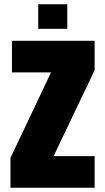

<svg xmlns="http://www.w3.org/2000/svg" viewBox="-20 -879 493 899"><path d="M29 0V-140L219 -540H36V-688H423V-550L231 -148H423V0ZM159 -744V-859H295V-744Z"/></svg>

Font: Saira Condensed Black
Style: Regular
Weight: 900
Width: 3
Designer: Hector Gatti with collaboration of the Omnibus-Type team
Foundry: Omnibus-Type
Version: Version 1.101